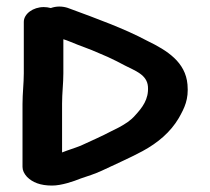

<svg xmlns="http://www.w3.org/2000/svg" viewBox="-20 -622 653 597"><path d="M177 -394V-500C183 -498 190 -496 199 -492C232 -478 256 -471 287 -457L315 -445C333 -437 352 -427 369 -418C400 -402 437 -390 440 -353C443 -313 422 -287 400 -263C386 -247 370 -237 350 -226L326 -214C298 -199 261 -183 231 -169C211 -161 193 -156 173 -148V-300C173 -333 177 -362 177 -394ZM54 -554V-394C54 -363 50 -332 50 -299V-103C50 -92 55 -82 64 -72C81 -55 105 -45 142 -45C171 -45 209 -58 231 -67C255 -75 274 -81 296 -91C338 -111 384 -131 423 -152C471 -178 510 -211 536 -255C554 -287 567 -313 563 -359C557 -429 500 -465 438 -495C367 -533 281 -564 200 -594L189 -598C172 -603 155 -603 138 -597C131 -599 123 -600 116 -600C83 -600 54 -579 54 -554Z"/></svg>

Font: Blanket
Style: Sik
Weight: 700
Foundry: Cannot Into Space Fonts
Version: Version 0.9